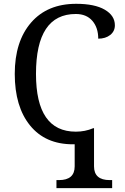

<svg xmlns="http://www.w3.org/2000/svg" viewBox="-20 -744 654 1003"><path d="M493.2 -542Q493.2 -599.6 462.4 -635.3Q431.6 -670.9 376 -670.9Q168 -670.9 168 -357.9Q168 -56.2 376 -56.2Q424.8 -56.2 466.8 -74.2H471.2V125Q471.2 196.8 553.2 196.8H565.9V238.8H274.9V196.8H288.1Q370.1 196.8 370.1 125V9.8H360.8Q216.8 9.8 137 -88.6Q57.1 -187 57.1 -357.9Q57.1 -527.3 142.1 -625.7Q227.1 -724.1 377.9 -724.1Q474.6 -724.1 527.3 -693.4Q580.1 -662.6 580.1 -611.8Q580.1 -580.6 555.7 -561.3Q531.2 -542 493.2 -542Z"/></svg>

Font: Noto Serif
Style: Regular
Weight: 400
Designer: Monotype Design team
Foundry: Monotype Imaging Inc.
Version: Version 1.02